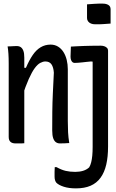

<svg xmlns="http://www.w3.org/2000/svg" viewBox="-20 -789 640 1059"><path d="M536 -537Q546 -537 555 -534Q564 -531 570 -525Q576 -519 576 -510Q576 -461 576 -410.5Q576 -360 576 -308Q576 -256 576 -202Q576 -148 576 -93Q576 -38 576 19Q576 76 566 119Q556 162 534.5 191.5Q513 221 479.5 235.5Q446 250 399 250Q360 250 332 241Q304 232 291 219Q286 213 283.5 204.5Q281 196 281 185Q281 171 281 158.5Q281 146 282 133H292Q319 148 342.5 153.5Q366 159 395 159Q419 159 438.5 153Q458 147 472 134Q479 122 483 106Q487 90 489 69Q491 48 491 21Q491 -44 491 -104.5Q491 -165 491 -223Q491 -281 491 -337Q491 -393 491 -449L482 -450Q468 -449 456.5 -447.5Q445 -446 434 -445Q423 -444 412.5 -443Q402 -442 392 -442Q385 -442 380 -446Q375 -450 372 -458Q369 -466 369 -477Q369 -491 370 -505Q371 -519 371 -532Q391 -533 408.5 -534Q426 -535 444 -535.5Q462 -536 484 -536.5Q506 -537 536 -537ZM460 -765Q470 -766 480.5 -766.5Q491 -767 502 -768Q513 -769 524.5 -769Q536 -769 547 -769Q566 -769 578 -761.5Q590 -754 590 -738V-659Q580 -658 569.5 -657.5Q559 -657 548.5 -656Q538 -655 527 -655Q516 -655 505 -655Q492 -655 482 -659Q472 -663 466 -671Q460 -679 460 -689ZM362 0Q349 1 335.5 1.5Q322 2 310 2Q298 2 288.5 -4.5Q279 -11 273.5 -26.5Q268 -42 268 -70Q268 -122 268.5 -172Q269 -222 271.5 -275Q274 -328 277 -388Q275 -418 264 -434Q253 -450 230 -450Q217 -450 202 -442Q187 -434 171.5 -413Q156 -392 138.5 -353Q121 -314 101 -252L100 -415H123Q141 -457 160.5 -485.5Q180 -514 204.5 -528.5Q229 -543 259 -543Q282 -543 300 -532Q318 -521 330 -502Q342 -483 348 -458.5Q354 -434 354 -407Q354 -355 354 -306.5Q354 -258 354 -212.5Q354 -167 354 -121Q354 -88 355.5 -59.5Q357 -31 362 0ZM114 1Q107 2 98 2Q89 2 81 2Q73 2 65 2Q57 2 50 0Q43 -2 38 -6.5Q33 -11 30.5 -17.5Q28 -24 28 -34Q28 -84 28 -134.5Q28 -185 28 -235.5Q28 -286 28 -336Q28 -386 28 -437Q28 -469 26.5 -492Q25 -515 22 -533Q30 -533 39 -533.5Q48 -534 56.5 -534.5Q65 -535 72 -535Q86 -535 95 -528.5Q104 -522 109 -508.5Q114 -495 114 -471Q114 -412 114 -352Q114 -292 114 -233Q114 -174 114 -115Q114 -56 114 1Z"/></svg>

Font: Rec Mono Semicasual
Style: Regular
Weight: 400
Version: Version 1.085; ttfautohint (v1.8.4.7-5d5b)